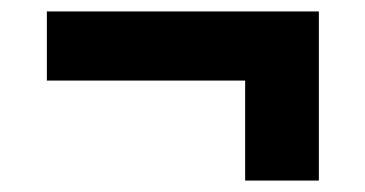

<svg xmlns="http://www.w3.org/2000/svg" viewBox="-20 -431 639 336"><path d="M538 -115H409V-290H62V-411H538Z"/></svg>

Font: Montserrat-Bold
Style: Bold
Weight: 700
Version: Version 7.200